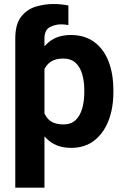

<svg xmlns="http://www.w3.org/2000/svg" viewBox="-20 -708 603 932"><path d="M195.8 -433.1H54.2V-521Q54.2 -590.8 82.8 -627Q111.3 -663.1 153.8 -675.8Q196.3 -688.5 238.3 -688.5Q260.7 -688.5 278.8 -686.5Q296.9 -684.6 312 -681.2V-586.4Q302.7 -587.9 293.9 -588.9Q285.2 -589.8 276.4 -589.8Q247.1 -589.8 221.4 -575.9Q195.8 -562 195.8 -521ZM195.8 -426.8V203.1H54.2V-528.3H185.5ZM530.3 -270V-259.8Q530.3 -182.6 506.6 -121.8Q482.9 -61 437.3 -25.6Q391.6 9.8 325.2 9.8Q259.8 9.8 217.8 -24.9Q175.8 -59.6 152.3 -118.7Q128.9 -177.7 119.1 -251V-271.5Q128.9 -348.6 152.1 -408.9Q175.3 -469.2 217 -503.7Q258.8 -538.1 323.7 -538.1Q390.6 -538.1 436.8 -504.6Q482.9 -471.2 506.6 -410.9Q530.3 -350.6 530.3 -270ZM389.2 -259.8V-270Q389.2 -313.5 378.9 -348.4Q368.7 -383.3 346.2 -403.6Q323.7 -423.8 287.1 -423.8Q249 -423.8 225.8 -408Q202.6 -392.1 191.4 -362.5Q180.2 -333 178.2 -292V-230Q181.6 -175.3 206.1 -139.6Q230.5 -104 288.1 -104Q325.2 -104 347.2 -125.2Q369.1 -146.5 379.1 -181.6Q389.2 -216.8 389.2 -259.8Z"/></svg>

Font: RobotoDEMO
Style: Regular
Weight: 400
Designer: Christian Robertson
Foundry: Google
Version: Version 2.136